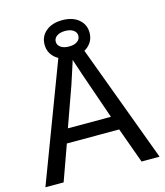

<svg xmlns="http://www.w3.org/2000/svg" viewBox="-117 -886 835 974"><g transform="rotate(-15 300.0 -398.5)"><path d="M504.9 0 437.5 -186.5H162.6L95.7 0H0L249 -658.7H355L599.6 0ZM300.8 -588.4 294.9 -569.3 261.2 -465.8 187.5 -259.3H413.6L329.1 -503.4ZM419.4 -699.7Q419.4 -657.2 387.5 -629.6Q355.5 -602.1 301.3 -602.1Q246.6 -602.1 214.8 -629.6Q183.1 -657.2 183.1 -699.7Q183.1 -743.2 215.6 -770Q248 -796.9 301.3 -796.9Q355.5 -796.9 387.5 -769.8Q419.4 -742.7 419.4 -699.7ZM360.4 -699.7Q360.4 -717.8 344.5 -729Q328.6 -740.2 301.3 -740.2Q274.4 -740.2 258.1 -729Q241.7 -717.8 241.7 -699.7Q241.7 -681.2 258.1 -669.9Q274.4 -658.7 301.3 -658.7Q328.6 -658.7 344.5 -669.9Q360.4 -681.2 360.4 -699.7Z"/></g></svg>

Font: Liberation Mono
Style: Regular
Weight: 400
Monospace: yes
Designer: Steve Matteson
Foundry: Ascender Corporation
Version: Version 2.1.5